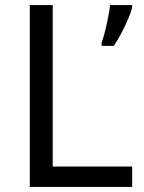

<svg xmlns="http://www.w3.org/2000/svg" viewBox="-20 -734 564 754"><path d="M97 0V-714H187V-80H499V0ZM499 -705Q495 -687 483.5 -660Q472 -633 457 -604.5Q442 -576 427 -554H379V-566Q386 -585 392.5 -611.5Q399 -638 404.5 -665.5Q410 -693 412 -714H499Z"/></svg>

Font: Noto Sans Javanese
Style: Regular
Weight: 400
Designer: Monotype Design Team
Foundry: Monotype Imaging Inc.
Version: Version 2.004